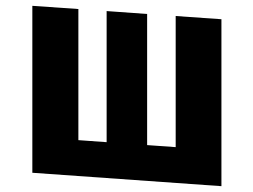

<svg xmlns="http://www.w3.org/2000/svg" viewBox="-20 -616 870 659"><path d="M740 23 91 -23V-596L249 -585V-135L346 -128V-578L485 -568V-118L583 -111V-561L740 -550Z"/></svg>

Font: Xiangcui Wave Sans Xiangcui Wave Sans
Style: Regular
Weight: 800
Width: 3
Version: Version 0.920;March 28, 2024;FontCreator 14.0.0.2814 64-bit